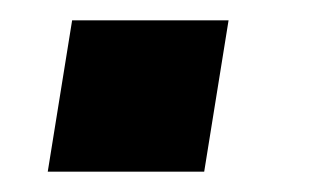

<svg xmlns="http://www.w3.org/2000/svg" viewBox="-20 -169 327 189"><path d="M27 0 51 -149H205L181 0Z"/></svg>

Font: Nunito Sans 10pt SemiExpanded
Style: Bold Italic
Weight: 700
Width: 6
Italic angle: -9°
Designer: Vernon Adams
Foundry: Vernon Adams
Version: Version 3.101;gftools[0.9.27]